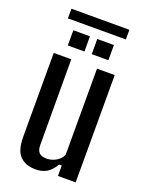

<svg xmlns="http://www.w3.org/2000/svg" viewBox="-159 -925 760 1009"><g transform="rotate(20 221.0 -421.0)"><path d="M172 8Q114 8 83 -24Q52 -56 52 -130V-600H150L151 -121Q151 -92 164 -78.5Q177 -65 206 -65Q234 -65 259 -79.5Q284 -94 294 -119V-600H393V0H294V-58H279Q259 -23 233 -7.5Q207 8 172 8ZM242 -662V-747H335V-662ZM108 -662V-747H201V-662ZM60 -796V-850H384V-796Z"/></g></svg>

Font: Big Shoulders Text SemiBold
Style: Regular
Weight: 600
Designer: Patric King
Foundry: XO Type Co
Version: Version 1.000; ttfautohint (v1.8.2)